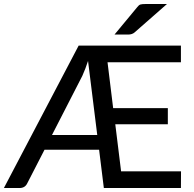

<svg xmlns="http://www.w3.org/2000/svg" viewBox="-24 -947 975 967"><path d="M237.8 -267.1H465.8L419.4 -640.1Q406.7 -600.6 390.6 -564.9ZM887.2 -633.3H517.6L545.9 -402.3H821.3V-321.3H556.6L585.9 -84H887.7L887.2 0H499L475.1 -192.9H200.2L113.3 -23.9Q102.1 0 74.2 0H-4.4L372.1 -717.3H887.2ZM620.6 -772.9H552.7L666.5 -910.2Q675.3 -921.9 683.1 -924.3Q690.9 -926.8 710 -926.8H816.9L653.8 -783.7Q641.6 -772.9 620.6 -772.9Z"/></svg>

Font: Lato-Medium
Style: Regular
Weight: 500
Designer: Lukasz Dziedzic
Foundry: tyPoland Lukasz Dziedzic
Version: Version 2.006; 2014-01-15